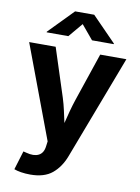

<svg xmlns="http://www.w3.org/2000/svg" viewBox="-103 -835 808 1111"><g transform="rotate(10 301.0 -279.5)"><path d="M58.6 193.4 92.3 83 110.4 87.4Q154.8 99.6 183.1 85.7Q211.4 71.8 216.3 30.8L220.2 1.5L15.1 -545.9H170.9L262.7 -262.7Q273.9 -227.1 281.7 -191.7Q289.6 -156.2 297.4 -120.1Q306.2 -156.7 315.7 -192.1Q325.2 -227.5 336.9 -262.7L432.6 -545.9H586.4L354.5 64.5Q329.6 130.4 283 169.2Q236.3 208 154.3 208Q125 208 99.6 203.9Q74.2 199.7 58.6 193.4ZM232.4 -619.1H105V-622.6L246.1 -767.1H358.4L499.5 -622.6V-619.1H371.6L302.2 -702.1Z"/></g></svg>

Font: Inter
Style: Bold
Weight: 700
Designer: Rasmus Andersson
Foundry: rsms
Version: Version 4.001;git-9221beed3